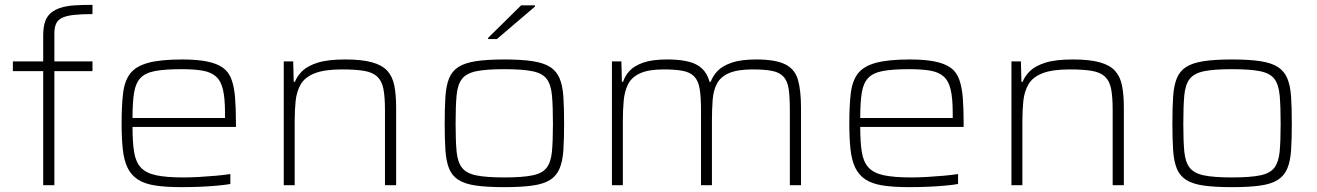

<svg xmlns="http://www.w3.org/2000/svg" viewBox="-20 -763 5426 791"><path d="M158 0V-470H33V-510H158V-618Q158 -652 166 -674.5Q174 -697 190.5 -710.5Q207 -724 231.5 -731.5Q256 -739 288 -741Q320 -743 361 -743V-705Q315 -705 284 -701.5Q253 -698 235.5 -689.5Q218 -681 211 -665Q204 -649 204 -625V-510H361V-470H204V0Z M728 8Q662 8 618 1Q574 -6 547 -24Q520 -42 505.5 -72Q491 -102 486 -147Q481 -192 481 -254Q481 -328 487 -378.5Q493 -429 516 -459.5Q539 -490 590 -504Q641 -518 730 -518Q793 -518 834 -509.5Q875 -501 899 -483.5Q923 -466 934 -435Q945 -404 948.5 -360Q952 -316 952 -256V-240H526Q526 -177 532.5 -136.5Q539 -96 560 -73Q581 -50 623 -41Q665 -32 736 -32Q766 -32 801 -34Q836 -36 869.5 -39Q903 -42 929 -46V-5Q907 -1 873 2Q839 5 802 6.5Q765 8 728 8ZM907 -257V-297Q907 -358 898.5 -394Q890 -430 869.5 -448Q849 -466 814.5 -472Q780 -478 728 -478Q660 -478 619.5 -470.5Q579 -463 559 -442Q539 -421 532.5 -382Q526 -343 526 -277H927Z M1149 0V-510H1188L1190 -426H1195Q1205 -451 1226.5 -471.5Q1248 -492 1289.5 -505Q1331 -518 1402 -518Q1470 -518 1512 -506.5Q1554 -495 1575.5 -471.5Q1597 -448 1604.5 -410.5Q1612 -373 1612 -319V0H1566V-309Q1566 -364 1559.5 -397Q1553 -430 1534 -447.5Q1515 -465 1480.5 -471Q1446 -477 1389 -477Q1317 -477 1276.5 -461Q1236 -445 1219 -415.5Q1202 -386 1198 -347.5Q1194 -309 1194 -264V0Z M2058 8Q1987 8 1941 1.5Q1895 -5 1868.5 -22Q1842 -39 1830 -69Q1818 -99 1815 -144.5Q1812 -190 1812 -254Q1812 -319 1815 -364.5Q1818 -410 1830 -440Q1842 -470 1868.5 -487Q1895 -504 1941 -511Q1987 -518 2058 -518Q2128 -518 2174 -511Q2220 -504 2246.5 -487Q2273 -470 2285.5 -440Q2298 -410 2301 -364.5Q2304 -319 2304 -254Q2304 -190 2301 -144.5Q2298 -99 2285.5 -69Q2273 -39 2246.5 -22Q2220 -5 2174 1.5Q2128 8 2058 8ZM2057 -32Q2132 -32 2173.5 -40.5Q2215 -49 2232.5 -72.5Q2250 -96 2254 -139.5Q2258 -183 2258 -254Q2258 -325 2254 -369.5Q2250 -414 2232.5 -437.5Q2215 -461 2174 -469.5Q2133 -478 2057 -478Q1983 -478 1942 -469.5Q1901 -461 1883 -437.5Q1865 -414 1861 -369.5Q1857 -325 1857 -254Q1857 -183 1861 -139.5Q1865 -96 1883 -72.5Q1901 -49 1942 -40.5Q1983 -32 2057 -32ZM1991 -602V-607L2127 -741H2184V-736L2027 -602Z M2501 0V-510H2540L2542 -426H2547Q2555 -451 2574 -471.5Q2593 -492 2630 -505Q2667 -518 2728 -518Q2810 -518 2850 -496.5Q2890 -475 2903 -426H2908Q2917 -451 2937 -471.5Q2957 -492 2995 -505Q3033 -518 3095 -518Q3175 -518 3215 -498Q3255 -478 3267.5 -434Q3280 -390 3280 -319V0H3234V-309Q3234 -364 3229 -397Q3224 -430 3207.5 -447.5Q3191 -465 3160.5 -471Q3130 -477 3081 -477Q3019 -477 2984 -462Q2949 -447 2934 -419Q2919 -391 2916 -351.5Q2913 -312 2913 -264V0H2868V-309Q2868 -364 2862.5 -397Q2857 -430 2840.5 -447.5Q2824 -465 2793.5 -471Q2763 -477 2714 -477Q2652 -477 2617 -461Q2582 -445 2567.5 -416Q2553 -387 2549.5 -348Q2546 -309 2546 -264V0Z M3726 8Q3660 8 3616 1Q3572 -6 3545 -24Q3518 -42 3503.5 -72Q3489 -102 3484 -147Q3479 -192 3479 -254Q3479 -328 3485 -378.5Q3491 -429 3514 -459.5Q3537 -490 3588 -504Q3639 -518 3728 -518Q3791 -518 3832 -509.5Q3873 -501 3897 -483.5Q3921 -466 3932 -435Q3943 -404 3946.5 -360Q3950 -316 3950 -256V-240H3524Q3524 -177 3530.5 -136.5Q3537 -96 3558 -73Q3579 -50 3621 -41Q3663 -32 3734 -32Q3764 -32 3799 -34Q3834 -36 3867.5 -39Q3901 -42 3927 -46V-5Q3905 -1 3871 2Q3837 5 3800 6.5Q3763 8 3726 8ZM3905 -257V-297Q3905 -358 3896.5 -394Q3888 -430 3867.5 -448Q3847 -466 3812.5 -472Q3778 -478 3726 -478Q3658 -478 3617.5 -470.5Q3577 -463 3557 -442Q3537 -421 3530.5 -382Q3524 -343 3524 -277H3925Z M4147 0V-510H4186L4188 -426H4193Q4203 -451 4224.5 -471.5Q4246 -492 4287.5 -505Q4329 -518 4400 -518Q4468 -518 4510 -506.5Q4552 -495 4573.5 -471.5Q4595 -448 4602.5 -410.5Q4610 -373 4610 -319V0H4564V-309Q4564 -364 4557.5 -397Q4551 -430 4532 -447.5Q4513 -465 4478.5 -471Q4444 -477 4387 -477Q4315 -477 4274.5 -461Q4234 -445 4217 -415.5Q4200 -386 4196 -347.5Q4192 -309 4192 -264V0Z M5056 8Q4985 8 4939 1.5Q4893 -5 4866.5 -22Q4840 -39 4828 -69Q4816 -99 4813 -144.5Q4810 -190 4810 -254Q4810 -319 4813 -364.5Q4816 -410 4828 -440Q4840 -470 4866.5 -487Q4893 -504 4939 -511Q4985 -518 5056 -518Q5126 -518 5172 -511Q5218 -504 5244.5 -487Q5271 -470 5283.5 -440Q5296 -410 5299 -364.5Q5302 -319 5302 -254Q5302 -190 5299 -144.5Q5296 -99 5283.5 -69Q5271 -39 5244.5 -22Q5218 -5 5172 1.5Q5126 8 5056 8ZM5055 -32Q5130 -32 5171.5 -40.5Q5213 -49 5230.5 -72.5Q5248 -96 5252 -139.5Q5256 -183 5256 -254Q5256 -325 5252 -369.5Q5248 -414 5230.5 -437.5Q5213 -461 5172 -469.5Q5131 -478 5055 -478Q4981 -478 4940 -469.5Q4899 -461 4881 -437.5Q4863 -414 4859 -369.5Q4855 -325 4855 -254Q4855 -183 4859 -139.5Q4863 -96 4881 -72.5Q4899 -49 4940 -40.5Q4981 -32 5055 -32Z"/></svg>

Font: Saira Expanded ExtraLight
Style: Regular
Weight: 250
Width: 7
Designer: Hector Gatti with collaboration of the Omnibus-Type team
Foundry: Omnibus-Type
Version: Version 1.101